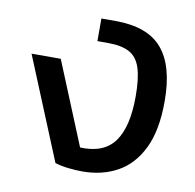

<svg xmlns="http://www.w3.org/2000/svg" viewBox="-67 -608 697 686"><g transform="rotate(10 282.0 -265.0)"><path d="M275 10Q252 10 224 7Q196 4 175 -3L23 -373H129L252 -73Q338 -69 377 -122.5Q416 -176 416 -287Q416 -352 404 -389.5Q392 -427 363.5 -442.5Q335 -458 285 -458H247V-540H299Q415 -540 468 -478Q521 -416 521 -288Q521 -182 489 -116.5Q457 -51 401.5 -20.5Q346 10 275 10Z"/></g></svg>

Font: Kanit
Style: Regular
Weight: 400
Designer: Katatrad Team
Foundry: CadsonDemak
Version: Version 2.000; ttfautohint (v1.8.3)